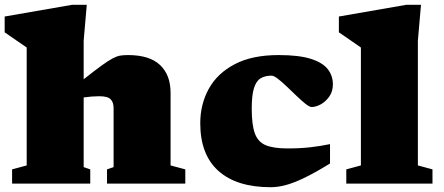

<svg xmlns="http://www.w3.org/2000/svg" viewBox="-22 -767 1856 802"><path d="M355 0H28.5V-59.5L89.5 -76V-568.5L-2.5 -632V-698L279.5 -747H340.5L327.5 -597V-436Q374.5 -473 402.8 -493.5Q431 -514 448.8 -523.2Q466.5 -532.5 480.5 -534.8Q494.5 -537 512.5 -537Q602.5 -537 646.5 -495.5Q690.5 -454 690.5 -379.5V-76L752 -59.5V0H425V-59.5L452.5 -69V-315.5Q452.5 -339.5 440.2 -352.2Q428 -365 392.5 -365Q363 -365 327.5 -360V-69L355 -59.5Z M1141.5 -537Q1226 -537 1275.5 -521.5Q1325 -506 1346.8 -478.5Q1368.5 -451 1368.5 -414.5Q1368.5 -385 1353.5 -363.8Q1338.5 -342.5 1318 -331.2Q1297.5 -320 1280 -320Q1271 -320 1254.2 -333.2Q1237.5 -346.5 1217.2 -366Q1197 -385.5 1176.5 -405Q1156 -424.5 1139 -437.8Q1122 -451 1112 -451Q1085 -451 1066.5 -439.8Q1048 -428.5 1038.8 -398.8Q1029.5 -369 1029.5 -313Q1029.5 -246 1042.5 -210Q1055.5 -174 1088 -160.5Q1120.5 -147 1179 -147Q1232 -147 1273.8 -151.8Q1315.5 -156.5 1356.5 -165V-84Q1293 -45 1248 -23.5Q1203 -2 1170.2 6.5Q1137.5 15 1109 15Q966.5 15 890.5 -53Q814.5 -121 814.5 -252Q814.5 -331.5 850.2 -396.2Q886 -461 958.8 -499Q1031.5 -537 1141.5 -537Z M1723.5 -76 1784.5 -59.5V0H1424.5V-59.5L1485.5 -76V-568.5Q1476 -575 1449.5 -593.5Q1423 -612 1393.5 -632V-698L1675.5 -747H1736.5L1723.5 -597Z"/></svg>

Font: Newsreader Caption ExtraBold
Style: Regular
Weight: 800
Designer: Hugues Gentile
Foundry: Production Type
Version: Version 1.001